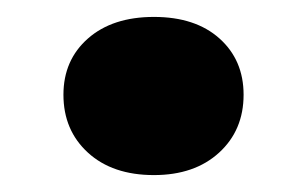

<svg xmlns="http://www.w3.org/2000/svg" viewBox="-20 -516 363 227"><path d="M162 -309Q113 -309 84 -335.5Q55 -362 55 -404Q55 -445 84 -470.5Q113 -496 162 -496Q211 -496 239.5 -470.5Q268 -445 268 -404Q268 -362 239 -335.5Q210 -309 162 -309Z"/></svg>

Font: Display Black
Style: Regular
Weight: 900
Designer: Latin by Veronika Burian and Jose Scaglione. Greek by Irene Vlachou. Cyrillic by Vera Evstafieva.
Foundry: TypeTogether
Version: Version 3.002